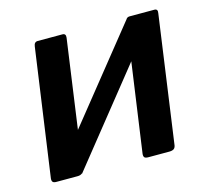

<svg xmlns="http://www.w3.org/2000/svg" viewBox="-83 -626 786 722"><g transform="rotate(-15 310.5 -265.0)"><path d="M229 -514 160 -22Q157 0 134 0H52Q41 0 37.5 -4.5Q34 -9 35 -18L105 -513Q107 -530 121 -530H217Q231 -530 229 -514ZM586 -514 517 -22Q516 -10 510 -5Q504 0 491 0H410Q398 0 394.5 -4.5Q391 -9 392 -18L462 -513Q464 -530 479 -530H575Q589 -530 586 -514ZM466 -524 529 -475 153 -5 90 -55Z"/></g></svg>

Font: Libre Franklin SemiBold
Style: Italic
Weight: 600
Italic angle: -8°
Designer: Pablo Impallari, Rodrigo Fuenzalida, Nhung Nguyen
Foundry: Impallari Type
Version: Version 3.000